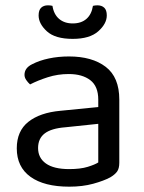

<svg xmlns="http://www.w3.org/2000/svg" viewBox="-20 -687 539 721"><path d="M240 -52Q282 -52 309.5 -60.5Q337 -69 349 -77V-222L225 -209Q173 -205 148 -186Q123 -167 123 -131Q123 -94 152.5 -73Q182 -52 240 -52ZM239 -475Q326 -475 377 -436Q428 -397 428 -313V-76Q428 -54 419.5 -42.5Q411 -31 394 -21Q370 -8 330 3Q290 14 240 14Q146 14 94.5 -23Q43 -60 43 -130Q43 -195 86.5 -229.5Q130 -264 207 -271L349 -285V-313Q349 -363 319 -386Q289 -409 238 -409Q197 -409 159.5 -397Q122 -385 93 -370Q85 -377 78.5 -386.5Q72 -396 72 -406Q72 -432 101 -446Q128 -460 163.5 -467.5Q199 -475 239 -475ZM253 -599Q285 -599 304.5 -616Q324 -633 329 -665Q333 -666 337 -666.5Q341 -667 346 -667Q362 -667 371.5 -658Q381 -649 381 -629Q381 -598 349 -569.5Q317 -541 253 -541Q187 -541 156 -569.5Q125 -598 125 -629Q125 -649 134.5 -658Q144 -667 160 -667Q165 -667 169.5 -666.5Q174 -666 177 -665Q182 -633 202 -616Q222 -599 253 -599Z"/></svg>

Font: Baloo Bhaina 2
Style: Regular
Weight: 400
Designer: Yesha Goshar, Manish Minz, Shuchita Grover and Ek Type
Foundry: Ek Type
Version: Version 1.700